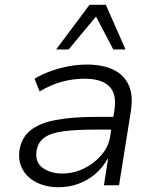

<svg xmlns="http://www.w3.org/2000/svg" viewBox="-20 -772 650 800"><path d="M224 8Q172 8 133 -11.5Q94 -31 74.5 -65.5Q55 -100 61 -145Q69 -198 106.5 -228.5Q144 -259 212.5 -272Q281 -285 379 -285H465L457 -232H377Q296 -232 243.5 -225Q191 -218 164 -198Q137 -178 132 -141Q126 -96 158 -72.5Q190 -49 240 -49Q287 -49 330 -70Q373 -91 403 -126.5Q433 -162 439 -204L457 -314Q467 -381 435 -412.5Q403 -444 332 -444Q286 -444 240 -432Q194 -420 145 -391L124 -444Q156 -463 192.5 -476Q229 -489 267 -496Q305 -503 342 -503Q407 -503 451.5 -482Q496 -461 516 -418Q536 -375 525 -307L476 0H413L430 -109H427Q409 -75 378.5 -48.5Q348 -22 309 -7Q270 8 224 8ZM214 -566 353 -752H421L503 -566H452L380 -703L266 -566Z"/></svg>

Font: Nunito Sans 7pt Light
Style: Italic
Weight: 300
Italic angle: -9°
Designer: Vernon Adams
Foundry: Vernon Adams
Version: Version 3.101;gftools[0.9.27]